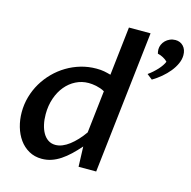

<svg xmlns="http://www.w3.org/2000/svg" viewBox="-114 -895 1014 1018"><g transform="rotate(15 393.5 -386.0)"><path d="M398.9 -110.4Q375 -83 351.8 -61Q328.6 -39.1 304.7 -23.2Q280.8 -7.3 255.6 1.2Q230.5 9.8 202.6 9.8Q162.6 9.8 131.6 -7.8Q100.6 -25.4 79.6 -54.7Q58.6 -84 47.6 -122.3Q36.6 -160.6 36.6 -202.1Q36.6 -245.6 48.3 -286.9Q60.1 -328.1 81.5 -364.3Q103 -400.4 132.8 -430.4Q162.6 -460.4 198.5 -481.9Q234.4 -503.4 275.4 -515.4Q316.4 -527.3 360.4 -527.3Q385.3 -527.3 402.8 -523.9Q420.4 -520.5 439.5 -515.1L469.7 -782.2H588.4L499.5 0H402.8ZM428.7 -421.4Q417.5 -427.7 405.5 -431.9Q393.6 -436 381.8 -438.5Q370.1 -440.9 359.6 -441.9Q349.1 -442.9 340.3 -442.9Q302.7 -442.9 270.3 -426.5Q237.8 -410.2 213.9 -381.3Q189.9 -352.5 176 -312.3Q162.1 -272 162.1 -224.6Q162.1 -194.3 168 -168.2Q173.8 -142.1 185.3 -122.3Q196.8 -102.5 213.9 -91.3Q231 -80.1 253.4 -80.1Q272 -80.1 291.3 -87.9Q310.5 -95.7 329.3 -110.1Q348.1 -124.5 366.7 -144.3Q385.3 -164.1 402.3 -188.5ZM628.9 -569.8Q641.6 -578.6 654.3 -589.8Q667 -601.1 678 -613Q689 -625 697 -637Q705.1 -648.9 708.5 -658.7Q700.2 -668 684.6 -676.5Q668.9 -685.1 653.8 -688Q652.3 -692.9 651.4 -699.2Q650.4 -705.6 650.4 -711.4Q650.4 -724.6 656 -737.3Q661.6 -750 671.6 -760Q681.6 -770 695.6 -776.1Q709.5 -782.2 725.6 -782.2Q752.4 -782.2 769.5 -763.9Q786.6 -745.6 786.6 -714.8Q786.6 -691.9 776.1 -668.5Q765.6 -645 747.8 -623Q730 -601.1 706.8 -581.5Q683.6 -562 658.2 -546.9Z"/></g></svg>

Font: Proza Libre
Style: Medium Italic
Weight: 500
Designer: Jasper de Waard
Foundry: Jasper de Waard
Version: Version 1.000; ttfautohint (v1.4.1.8-43bc)